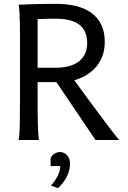

<svg xmlns="http://www.w3.org/2000/svg" viewBox="-20 -738 677 1012"><path d="M178.2 -212.4Q178.2 -176.3 178.5 -144Q178.7 -111.8 179.4 -84.5Q180.2 -57.1 181.6 -35.6Q183.1 -14.2 185.5 0H78.1Q83.5 -29.3 84.5 -84.7Q85.4 -140.1 85.4 -212.4V-558.1Q85.4 -592.3 84.7 -621.8Q84 -651.4 82.5 -674.8Q81.1 -698.2 78.1 -712.9Q103.5 -713.9 134.3 -715.3Q160.6 -716.3 196.8 -717Q232.9 -717.8 275.9 -717.8Q333 -717.8 380.1 -706.3Q427.2 -694.8 460.9 -670.7Q494.6 -646.5 513.4 -608.4Q532.2 -570.3 532.2 -517.6Q532.2 -473.1 518.3 -439Q504.4 -404.8 481.7 -380.1Q459 -355.5 430.2 -339.4Q401.4 -323.2 371.6 -314.9Q386.2 -294.9 407.5 -265.9Q428.7 -236.8 452.9 -204.3Q477.1 -171.9 501.7 -138.4Q526.4 -105 547.9 -76.7Q569.3 -48.3 585.4 -27.8Q601.6 -7.3 607.9 0H483.4L277.3 -305.2H178.2ZM178.2 -380.9H271Q354 -380.9 396.7 -415Q439.5 -449.2 439.5 -510.3Q439.5 -541.5 429.9 -565.7Q420.4 -589.8 400.1 -606.2Q379.9 -622.6 347.9 -631.1Q315.9 -639.6 271 -639.6Q245.1 -639.6 221.4 -638.9Q197.8 -638.2 178.2 -637.2ZM246.6 100.1Q248 91.3 253.2 84.7Q258.3 78.1 265.1 73.2Q272 68.4 280 65.9Q288.1 63.5 296.4 63.5Q307.1 63.5 316.7 67.9Q326.2 72.3 333.5 80.3Q340.8 88.4 345 99.4Q349.1 110.4 349.1 124Q349.1 157.7 333.3 190.9Q317.4 224.1 285.2 253.9L248.5 239.7Q256.3 231.9 265.1 220Q273.9 208 281.2 194.3Q288.6 180.7 293.2 165.8Q297.9 150.9 297.9 137.2H246.6Z"/></svg>

Font: Andika Compact
Style: Regular
Weight: 400
Designer: Victor Gaultney, Annie Olsen, Julie Remington, Don Collingsworth, Eric Hays, Becca Hirsbrunner
Foundry: SIL International
Version: Version 5.000 ; LnSpcTght